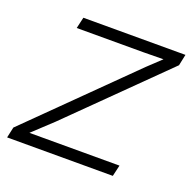

<svg xmlns="http://www.w3.org/2000/svg" viewBox="-104 -597 695 693"><g transform="rotate(20 243.5 -250.0)"><path d="M-8 0 1 -41 375 -410 426 -458 349 -457H93L103 -500H495L486 -457L137 -113L62 -43H408L398 0Z"/></g></svg>

Font: Work Sans Light
Style: Italic
Weight: 300
Italic angle: -13°
Designer: Wei Huang
Foundry: Wei Huang
Version: Version 2.010; ttfautohint (v1.8.3)